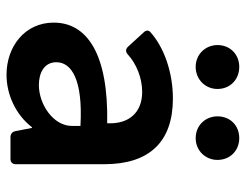

<svg xmlns="http://www.w3.org/2000/svg" viewBox="-100 -617 728 568"><g transform="rotate(90 264.0 -333.0)"><path d="M177.7 -547.9C215.8 -547.9 243.2 -577.1 243.2 -612.3C243.2 -649.4 215.8 -676.8 177.7 -676.8C140.6 -676.8 113.3 -649.4 113.3 -612.3C113.3 -577.1 140.6 -547.9 177.7 -547.9ZM388.7 -547.9C425.8 -547.9 453.1 -577.1 453.1 -612.3C453.1 -649.4 425.8 -676.8 388.7 -676.8C350.6 -676.8 324.2 -649.4 324.2 -612.3C324.2 -577.1 350.6 -547.9 388.7 -547.9ZM271.5 -480.5C195.3 -480.5 121.1 -455.1 75.2 -414.1C68.4 -408.2 69.3 -400.4 76.2 -393.6L118.2 -347.7C125 -340.8 132.8 -339.8 140.6 -346.7C168 -372.1 210 -389.6 252 -389.6C313.5 -389.6 346.7 -349.6 344.7 -290V-286.1C139.6 -290 46.9 -226.6 46.9 -127.9C46.9 -42 118.2 11.7 201.2 11.7C258.8 11.7 318.4 -14.6 356.4 -63.5H358.4L368.2 -13.7C370.1 -4.9 377 0 385.7 0H450.2C460 0 465.8 -5.9 465.8 -15.6V-277.3C465.8 -411.1 399.4 -480.5 271.5 -480.5ZM231.4 -84C197.3 -84 164.1 -98.6 164.1 -135.7C164.1 -179.7 213.9 -214.8 352.5 -207V-181.6C352.5 -127 289.1 -84 231.4 -84Z"/></g></svg>

Font: Ed Sans Neue SemiBold
Style: Regular
Weight: 600
Designer: Stephen Hutchings
Version: Version 1.004;PS 001.004;hotconv 1.0.88;makeotf.lib2.5.64775